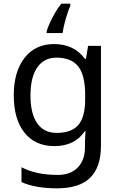

<svg xmlns="http://www.w3.org/2000/svg" viewBox="-20 -786 655 1046"><path d="M275 -546Q328 -546 370.5 -526Q413 -506 443 -465H448L460 -536H530V9Q530 124 471.5 182Q413 240 290 240Q232 240 183.5 231.5Q135 223 97 206V125Q176 167 295 167Q364 167 403.5 126.5Q443 86 443 16V-5Q443 -17 444 -39.5Q445 -62 446 -71H442Q414 -30 372.5 -10Q331 10 276 10Q172 10 113.5 -63Q55 -136 55 -267Q55 -395 113.5 -470.5Q172 -546 275 -546ZM287 -472Q220 -472 183 -418.5Q146 -365 146 -266Q146 -167 182.5 -114.5Q219 -62 289 -62Q370 -62 407 -105.5Q444 -149 444 -246V-267Q444 -377 406 -424.5Q368 -472 287 -472ZM363 -754Q355 -737 346.5 -710.5Q338 -684 331 -656Q324 -628 321 -606H234V-615Q239 -633 251 -660Q263 -687 279.5 -715.5Q296 -744 314 -766H363Z"/></svg>

Font: Noto Sans Adlam
Style: Regular
Weight: 400
Designer: Mark Jamra, Neil Patel
Foundry: JamraPatel LLC
Version: Version 3.001